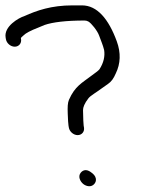

<svg xmlns="http://www.w3.org/2000/svg" viewBox="-70 -659 569 697"><path d="M223.3 -32.3C211.9 -18.7 221 -0.2 232.1 8.8C243.2 17.8 261.5 21.8 272.5 8.6C276.5 3.8 279.4 -2.7 278 -10.5C276.2 -20.6 269.2 -27.5 260.6 -33.5C256.3 -36.9 248.4 -41.6 240.7 -41.4C232.9 -41.2 227.3 -37.1 223.3 -32.3ZM6.4 -517 5.7 -521C6.5 -522.2 10.2 -526.3 15.8 -530.8L16.3 -531.2L16.8 -531.7C22.9 -538 40.4 -547.9 68.7 -558.7C76.7 -561.8 83.3 -564.5 91.7 -568.3C121 -578.5 170.2 -584.5 236.7 -584.5C242 -584.5 246.4 -583.3 250.8 -580.9C261.5 -574.9 283.5 -547.6 289.8 -529.9C298.1 -506.6 302.8 -497.9 308 -477.5C311.5 -455.2 306.6 -431.4 291 -407.4C287.7 -402.4 271 -391.1 261.5 -383.8C227.8 -357.8 202.4 -346.8 180.3 -296.6C175.6 -285.9 175 -270 175.9 -246.7C176.8 -223.7 177.5 -210 178.7 -203L179.9 -196C182.4 -181 196.9 -168.5 211.9 -168.5C227 -168.5 237.4 -181 234.9 -196L233.7 -203C232.9 -207.9 231.9 -227.8 231.4 -259.2C231.2 -269.1 236.8 -283.9 250.9 -302C254.1 -306.2 261.4 -312.5 272.7 -319.8C296.9 -335.6 300 -339.5 321.9 -354.2C334.1 -362.4 342.4 -374 350.3 -392.4C367.6 -427.7 369.3 -467.2 354 -508.9C324.3 -590.1 282.8 -639.5 227.5 -639.5H193.5C115.9 -639.5 63.6 -620.8 18.8 -600.8C-2.8 -594 -56.3 -563 -49.6 -523L-48.6 -517C-46.1 -502 -31.6 -489.5 -16.5 -489.5C-1.5 -489.5 8.9 -502 6.4 -517Z"/></svg>

Font: MewTooHand
Style: BdLta
Weight: 400
Designer: Mew Too, Robert Jablonski
Version: Version 0.77